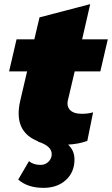

<svg xmlns="http://www.w3.org/2000/svg" viewBox="-20 -690 541 928"><path d="M341 -345 310 -213Q300 -179 317.5 -159.5Q335 -140 375 -140Q406 -140 430 -147L402 -9Q362 6 309 9Q340 37 340 81Q340 142 298.5 180Q257 218 190 218Q114 218 68 178L120 89Q142 107 176 107Q199 107 214.5 91.5Q230 76 230 55Q230 15 162 -6L164 -7Q43 -54 78 -204L111 -345H24L60 -500H146L171 -606L416 -670L377 -500H501L465 -345Z"/></svg>

Font: Elaine Sans Black
Style: Italic
Weight: 900
Italic angle: -13°
Designer: Wei Huang
Foundry: Wei Huang
Version: Version 2.001;December 24, 2019;FontCreator 12.0.0.2547 64-b